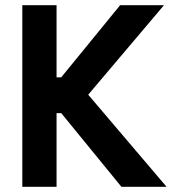

<svg xmlns="http://www.w3.org/2000/svg" viewBox="-20 -720 666 740"><path d="M198 0H66V-700H198V-422H216L443 -700H612L320 -355L622 0H448L216 -284H198Z"/></svg>

Font: Rootstock Sans Headline
Style: Bold
Weight: 700
Designer: Florian Karsten
Foundry: Florian Karsten
Version: Version 2.000;FEAKit 1.0